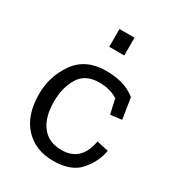

<svg xmlns="http://www.w3.org/2000/svg" viewBox="-160 -743 782 852"><g transform="rotate(30 231.0 -317.0)"><path d="M203 -553V-644H280V-553ZM428 -150Q419 -92 375.5 -41Q332 10 240 10Q148 10 93 -49.5Q38 -109 38 -216Q38 -308 90 -381Q142 -454 246 -454Q290 -454 327 -444Q364 -434 398 -408L415 -301L357 -294L340 -369Q300 -394 245 -394Q174 -394 143 -343Q112 -292 112 -220Q112 -140 147 -95Q182 -50 248 -50Q348 -50 368 -163Z"/></g></svg>

Font: Zilla Slab
Style: Regular
Weight: 400
Designer: Typotheque.com
Foundry: Typotheque type foundry
Version: Version 1.1; 2017; ttfautohint (v1.6)